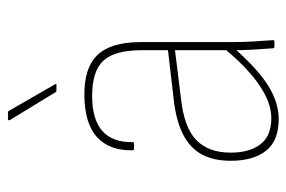

<svg xmlns="http://www.w3.org/2000/svg" viewBox="-142 -586 738 495"><g transform="rotate(-90 227.5 -338.0)"><path d="M355 0Q351 0 351 -4Q349 -29 347.5 -55.5Q346 -82 346 -106V-116V-343Q346 -411 319.5 -440.5Q293 -470 228 -470Q108 -470 109 -366Q109 -362 106 -362H92Q88 -362 88 -366Q87 -425 121.5 -457Q156 -489 229 -490Q300 -491 333.5 -456.5Q367 -422 367 -344V-111Q367 -82 368.5 -55.5Q370 -29 372 -4Q372 0 368 0ZM168 11Q113 11 87 -21.5Q61 -54 61 -113Q61 -156 77 -186.5Q93 -217 129 -235.5Q165 -254 222 -260L351 -275V-257L222 -241Q147 -233 114.5 -201.5Q82 -170 82 -113Q82 -64 103.5 -36Q125 -8 171 -8Q212 -8 259 -41Q306 -74 354 -134L355 -108Q298 -43 254.5 -16Q211 11 168 11ZM242 -562Q239 -562 238 -564L166 -682Q165 -684 165.5 -685.5Q166 -687 168 -687H185Q189 -687 190 -684L258 -566Q261 -562 256 -562Z"/></g></svg>

Font: Sofia Sans Semi Condensed Thin
Style: Regular
Weight: 250
Version: Version 4.100